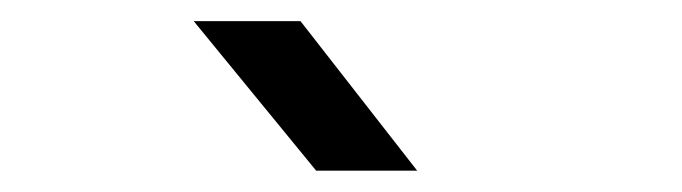

<svg xmlns="http://www.w3.org/2000/svg" viewBox="-20 -805 639 180"><path d="M276.4 -645 161.6 -785.2H261.7L371.1 -645Z"/></svg>

Font: UDEV Gothic 35
Style: Regular
Weight: 400
Version: v2.1.0; ttfautohint (v1.8.4.7-5d5b-dirty) -l 6 -r 45 -G 200 